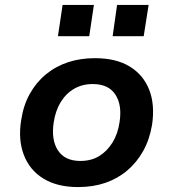

<svg xmlns="http://www.w3.org/2000/svg" viewBox="-20 -749 702 779"><path d="M297 10Q212 10 156 -24.5Q100 -59 76.5 -121Q53 -183 66 -262Q75 -322 101 -368.5Q127 -415 166.5 -447.5Q206 -480 256 -496.5Q306 -513 365 -513Q451 -513 506.5 -479Q562 -445 585.5 -384.5Q609 -324 597 -243Q587 -183 561 -136.5Q535 -90 496 -57Q457 -24 407 -7Q357 10 297 10ZM306 -96Q350 -96 382 -115.5Q414 -135 436 -170Q458 -205 465 -253Q476 -323 448 -365.5Q420 -408 356 -408Q314 -408 281 -389Q248 -370 226.5 -335Q205 -300 198 -253Q187 -182 215 -139Q243 -96 306 -96ZM437 -602 455 -729H583L563 -602ZM215 -602 234 -729H361L342 -602Z"/></svg>

Font: Nunito Sans 6pt
Style: Bold Italic
Weight: 700
Italic angle: -9°
Version: Version 3.101;gftools[0.9.27]